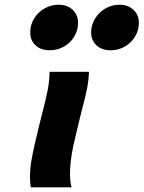

<svg xmlns="http://www.w3.org/2000/svg" viewBox="-20 -805 617 825"><path d="M334 -340.8Q320.3 -288.1 316.4 -270L294.4 -175.3Q280.8 -108.9 280.8 -58.1Q280.8 -24.9 287.6 0H112.3Q108.9 -20 108.9 -43.5Q108.9 -80.1 115 -115.2Q121.1 -150.4 130.4 -190.9L149.4 -270.5L160.2 -313.5Q176.3 -375 184.6 -416.5Q192.9 -458 192.9 -496.6H362.3Q360.8 -458 354 -424.3Q347.2 -390.6 334 -340.8ZM455.1 -588.9Q418 -588.9 394.8 -610.1Q371.6 -631.3 371.6 -666Q371.6 -697.8 388.4 -725.1Q405.3 -752.4 433.1 -768.6Q460.9 -784.7 493.2 -784.7Q530.3 -784.7 553.5 -762.9Q576.7 -741.2 576.7 -707Q576.7 -675.3 560.5 -648.2Q544.4 -621.1 516.6 -605Q488.8 -588.9 455.1 -588.9ZM193.4 -588.9Q156.2 -588.9 133.1 -609.9Q109.9 -630.9 109.9 -666Q109.9 -698.2 126.7 -725.6Q143.6 -752.9 171.6 -768.8Q199.7 -784.7 231.9 -784.7Q269 -784.7 292.2 -762.9Q315.4 -741.2 315.4 -707Q315.4 -675.3 299.3 -648.2Q283.2 -621.1 255.1 -605Q227.1 -588.9 193.4 -588.9Z"/></svg>

Font: Lesson One Extra
Style: Italic
Weight: 800
Italic angle: -14°
Designer: But Ko, Victor Gaultney, Annie Olsen, Julie Remington, Don Collingsworth, Eric Hays, Becca Hirsbrunner
Version: Version 1.100